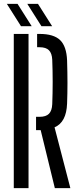

<svg xmlns="http://www.w3.org/2000/svg" viewBox="-20 -976 410 996"><path d="M264.5 0 191 -301H167V-370H185Q218.5 -370 234 -385.8Q249.5 -401.5 251 -435.5Q255.5 -550.5 251 -666Q249.5 -699.5 234 -715.2Q218.5 -731 185.5 -731H172.5V-800H185.5Q258.5 -800 291.8 -768Q325 -736 328 -662.5Q330 -598.5 330 -545.5Q330 -492.5 328 -439Q324.5 -341.5 263 -315.5L345 0ZM51.5 0V-800H128V0ZM89 -840 15.5 -956H71L144.5 -840ZM195 -840 121.5 -956H177L250.5 -840Z"/></svg>

Font: Big Shoulders Stencil Display Medium
Style: Regular
Weight: 500
Designer: Patric King
Foundry: XO Type Co
Version: Version 1.000